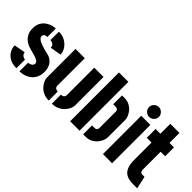

<svg xmlns="http://www.w3.org/2000/svg" viewBox="-8 -1371 1991 1991"><g transform="rotate(45 988.0 -375.0)"><path d="M245 5V-121Q257 -121 271 -126Q285 -131 295 -141Q305 -151 305 -166Q305 -186 285.5 -198.5Q266 -211 236.5 -219.5Q207 -228 175.5 -236Q144 -244 120 -255Q98 -265 76.5 -284Q55 -303 40.5 -333Q26 -363 26 -406Q26 -456 44.5 -488.5Q63 -521 91 -540Q119 -559 148 -567Q177 -575 198 -575V-451Q175 -451 164.5 -444Q154 -437 151.5 -429Q149 -421 149 -416Q149 -398 166.5 -382.5Q184 -367 222.5 -353.5Q261 -340 323 -326Q343 -322 362.5 -311Q382 -300 398 -282Q414 -264 424 -237.5Q434 -211 434 -175Q434 -118 408.5 -77.5Q383 -37 340 -16Q297 5 245 5ZM200 5Q136 5 96.5 -19Q57 -43 38.5 -78.5Q20 -114 20 -150L144 -173Q144 -158 152.5 -146.5Q161 -135 174 -128.5Q187 -122 200 -121ZM301 -397Q301 -422 288.5 -433Q276 -444 262 -447.5Q248 -451 243 -451L244 -575Q298 -575 338.5 -551Q379 -527 401.5 -491Q424 -455 424 -418Z M720 5V-128Q738 -128 748.5 -134Q759 -140 763 -149Q767 -158 767 -167V-570H903V-151Q903 -131 891.5 -104.5Q880 -78 857 -53Q834 -28 799.5 -11.5Q765 5 720 5ZM674 5Q629 5 594.5 -11Q560 -27 537.5 -52Q515 -77 503.5 -103.5Q492 -130 492 -151V-570H628V-167Q628 -158 632 -149Q636 -140 646 -134Q656 -128 674 -128Z M1174 0V-130H1210Q1226 -130 1233.5 -136.5Q1241 -143 1244 -150Q1247 -157 1247 -157V-413Q1247 -414 1244.5 -420.5Q1242 -427 1234 -433.5Q1226 -440 1211 -440H1174V-570H1210Q1252 -570 1283.5 -553.5Q1315 -537 1335.5 -512Q1356 -487 1366.5 -461.5Q1377 -436 1377 -417V-155Q1377 -137 1367 -111Q1357 -85 1336 -59.5Q1315 -34 1283.5 -17Q1252 0 1210 0ZM983 0V-716H1121V0Z M1464 0V-562H1598V0ZM1530 -611Q1500 -611 1478.5 -632.5Q1457 -654 1457 -683Q1457 -712 1478.5 -733.5Q1500 -755 1530 -755Q1559 -755 1580.5 -733.5Q1602 -712 1602 -683Q1602 -654 1580.5 -632.5Q1559 -611 1530 -611Z M1906 0Q1839 0 1802 -23Q1765 -46 1750.5 -87.5Q1736 -129 1736 -185V-441H1666V-570H1736V-716H1870V-570H1936V-440H1870V-175Q1870 -164 1877 -151Q1884 -138 1907 -138H1936L1966 0Z"/></g></svg>

Font: Stick No Bills ExtraLight ExtraBold
Style: Regular
Weight: 800
Version: Version 2.000